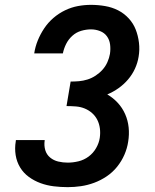

<svg xmlns="http://www.w3.org/2000/svg" viewBox="-20 -763 640 791"><path d="M259 8Q230 8 201.5 4.5Q173 1 147 -8.5Q121 -18 99 -34Q77 -50 63 -73Q49 -96 44.5 -124Q40 -152 45 -181Q45 -182 45 -183.5Q45 -185 46 -186H164Q164 -185 164 -184.5Q164 -184 164 -184Q161 -163 166.5 -144.5Q172 -126 186.5 -114Q201 -102 220 -97.5Q239 -93 259 -93Q281 -93 303.5 -98.5Q326 -104 345 -118Q364 -132 376 -153Q388 -174 391 -195Q394 -215 391.5 -234Q389 -253 381 -269Q373 -285 359.5 -297Q346 -309 329 -316Q312 -323 292.5 -324.5Q273 -326 254 -326L271 -427Q288 -427 305.5 -428.5Q323 -430 340.5 -435.5Q358 -441 374 -451.5Q390 -462 402.5 -476Q415 -490 422.5 -507Q430 -524 433 -541Q436 -561 433.5 -580Q431 -599 420.5 -613.5Q410 -628 392 -635Q374 -642 355 -642Q335 -642 314.5 -636Q294 -630 278 -615.5Q262 -601 252.5 -582Q243 -563 239 -543H121Q125 -570 135.5 -596Q146 -622 162 -646Q178 -670 200 -689Q222 -708 248 -720.5Q274 -733 301 -738Q328 -743 355 -743Q384 -743 413 -738Q442 -733 466.5 -720.5Q491 -708 510 -687.5Q529 -667 539 -641.5Q549 -616 552.5 -587Q556 -558 551 -529Q547 -504 536 -480Q525 -456 507.5 -435.5Q490 -415 468 -399.5Q446 -384 422 -374Q446 -360 465 -339.5Q484 -319 495.5 -293Q507 -267 510 -238Q513 -209 508 -179Q504 -152 492.5 -125.5Q481 -99 462.5 -76Q444 -53 419.5 -36.5Q395 -20 368 -10Q341 0 313.5 4Q286 8 259 8Z"/></svg>

Font: Iosevka SS04 Extended
Style: Bold Italic
Weight: 700
Width: 7
Italic angle: -9°
Monospace: yes
Designer: Belleve Invis
Foundry: Belleve Invis
Version: Version 19.0.0; ttfautohint (v1.8.4)